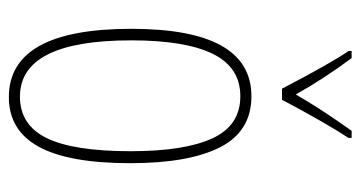

<svg xmlns="http://www.w3.org/2000/svg" viewBox="-210 -593 813 433"><g transform="rotate(90 196.5 -376.5)"><path d="M199 10Q45 10 45 -266Q45 -537 197 -537Q276 -537 312 -466.5Q348 -396 348 -264Q348 -125 311 -57.5Q274 10 199 10ZM198 -15Q262 -15 291.5 -75.5Q321 -136 321 -265Q321 -386 292 -449Q263 -512 197 -512Q132 -512 101.5 -450Q71 -388 71 -266Q71 -15 198 -15ZM291 -756Q257 -704 205 -606H180Q121 -719 95 -756V-763H111Q158 -700 193 -637Q225 -693 275 -763H291Z"/></g></svg>

Font: Noto Sans Display Thin Cond
Style: Regular
Weight: 250
Width: 3
Designer: Monotype Design team
Foundry: Monotype Imaging Inc.
Version: Version 1.000